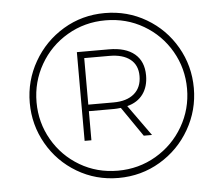

<svg xmlns="http://www.w3.org/2000/svg" viewBox="-50 -743 883 789"><g transform="rotate(-5 391.5 -349.0)"><path d="M748 -350Q748 -259 703 -180.5Q658 -102 580 -55.5Q502 -9 408 -9Q315 -9 237.5 -55Q160 -101 115.5 -179Q71 -257 71 -348Q71 -439 116 -517.5Q161 -596 238.5 -642.5Q316 -689 410 -689Q503 -689 580.5 -643.5Q658 -598 703 -520Q748 -442 748 -350ZM720 -350Q720 -434 679 -505Q638 -576 567 -617.5Q496 -659 410 -659Q324 -659 252.5 -617Q181 -575 140 -503.5Q99 -432 99 -348Q99 -264 140 -193Q181 -122 251.5 -80.5Q322 -39 408 -39Q494 -39 565.5 -81Q637 -123 678.5 -194.5Q720 -266 720 -350ZM469 -300 560 -173H526L442 -295Q424 -293 414 -293H310V-173H282V-539H414Q483 -539 520 -508Q557 -477 557 -419Q557 -373 534.5 -342Q512 -311 469 -300ZM414 -320Q469 -320 499.5 -346Q530 -372 530 -419Q530 -464 499.5 -488Q469 -512 414 -512H310V-320Z"/></g></svg>

Font: Gontserrat ExtraLight
Style: Italic
Weight: 275
Italic angle: -11.3°
Designer: Julieta Ulanovsky
Foundry: Julieta Ulanovsky
Version: Version 6.001